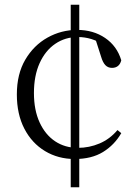

<svg xmlns="http://www.w3.org/2000/svg" viewBox="-20 -737 581 809"><path d="M314 52H278V-717H314ZM308 -581Q255 -581 213 -552.5Q171 -524 147 -471Q123 -418 123 -345Q123 -273 147 -221Q171 -169 212.5 -141.5Q254 -114 308 -114Q356 -114 399.5 -132.5Q443 -151 475 -189L491 -176Q462 -126 414 -96.5Q366 -67 295 -67Q225 -67 169.5 -100.5Q114 -134 82.5 -195Q51 -256 51 -339Q51 -425 86.5 -485.5Q122 -546 180 -578.5Q238 -611 305 -611Q373 -611 423 -577Q473 -543 491 -483Q487 -467 477 -459Q467 -451 452 -451Q435 -451 424 -462.5Q413 -474 406 -498L380 -579L424 -543Q393 -564 365 -572.5Q337 -581 308 -581Z"/></svg>

Font: Noto Serif TC ExtraLight Light
Style: Regular
Weight: 300
Version: Version 2.003-H1;hotconv 1.1.1;makeotfexe 2.6.0